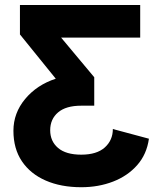

<svg xmlns="http://www.w3.org/2000/svg" viewBox="-20 -743 655 775"><path d="M34.2 -215.3Q34.2 -286.6 81.5 -343.5Q128.9 -400.4 205.1 -425.3L60.5 -604V-722.7H545.9V-591.3H226.6L360.4 -431.2V-316.4H308.1Q246.1 -316.4 214.4 -289.3Q182.6 -262.2 182.6 -217.3Q182.6 -172.9 214.4 -145.8Q246.1 -118.7 308.1 -118.7Q370.6 -118.7 403.1 -147.9Q435.5 -177.2 435.5 -222.2L581.1 -183.1Q572.3 -120.1 533.7 -76.4Q495.1 -32.7 436.3 -10Q377.4 12.7 308.1 12.7Q226.1 12.7 164.6 -14.2Q103 -41 68.6 -91.8Q34.2 -142.6 34.2 -215.3Z"/></svg>

Font: Giphurs
Style: Bold
Weight: 700
Version: Version 0.920; ttfautohint (v1.8.4.7-5d5b)